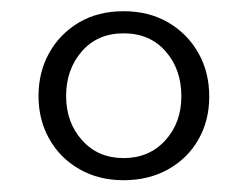

<svg xmlns="http://www.w3.org/2000/svg" viewBox="-20 -732 430 334"><path d="M195 -712.5Q239 -712.5 272.5 -693Q306 -673.5 325 -640Q344 -606.5 344 -564Q344 -522 325 -489Q306 -456 272.2 -437.2Q238.5 -418.5 195 -418.5Q151.5 -418.5 118 -437.8Q84.5 -457 65.8 -490.2Q47 -523.5 47 -565Q47 -606.5 65.5 -639.8Q84 -673 117.2 -692.8Q150.5 -712.5 195 -712.5ZM195 -674Q149.5 -674 122.2 -642.5Q95 -611 95 -565Q95 -519 122.8 -488Q150.5 -457 195 -457Q239.5 -457 267.5 -487.8Q295.5 -518.5 295.5 -564.5Q295.5 -611.5 268 -642.8Q240.5 -674 195 -674Z"/></svg>

Font: Fraunces 24pt
Style: Regular
Weight: 400
Version: Version 1.000;[b76b70a41]